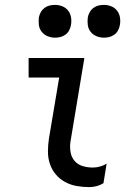

<svg xmlns="http://www.w3.org/2000/svg" viewBox="-20 -757 540 785"><path d="M345 8Q319 8 293.5 3.5Q268 -1 246 -13Q224 -25 208 -44Q192 -63 184 -87Q176 -111 176 -137Q176 -163 180 -190L222 -440H97V-520H325L268 -177Q265 -156 268.5 -135Q272 -114 285 -99Q298 -84 318 -78Q338 -72 359 -72Q374 -72 388.5 -76Q403 -80 416 -88L403 -8Q390 0 375 4Q360 8 345 8ZM405 -603Q389 -603 374.5 -609Q360 -615 350.5 -627Q341 -639 339 -654.5Q337 -670 339 -686Q341 -697 347 -707.5Q353 -718 362.5 -725Q372 -732 383 -734.5Q394 -737 405 -737Q421 -737 435.5 -731Q450 -725 459 -713Q468 -701 470.5 -685.5Q473 -670 470 -654Q468 -643 462.5 -632.5Q457 -622 447 -615Q437 -608 426.5 -605.5Q416 -603 405 -603ZM205 -603Q189 -603 174.5 -609Q160 -615 150.5 -627Q141 -639 139 -654.5Q137 -670 139 -686Q141 -697 147 -707.5Q153 -718 162.5 -725Q172 -732 183 -734.5Q194 -737 205 -737Q221 -737 235.5 -731Q250 -725 259 -713Q268 -701 270.5 -685.5Q273 -670 270 -654Q268 -643 262.5 -632.5Q257 -622 247 -615Q237 -608 226.5 -605.5Q216 -603 205 -603Z"/></svg>

Font: Iosevka Term Curly Md Obl
Style: Regular
Weight: 500
Italic angle: -9°
Designer: Belleve Invis
Foundry: Belleve Invis
Version: Version 32.3.0